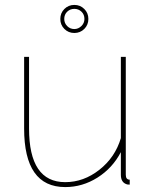

<svg xmlns="http://www.w3.org/2000/svg" viewBox="-20 -750 616 780"><path d="M245 10Q78 10 78 -228V-519H98V-228Q98 -10 245 -10Q320 -10 384 -60.5Q448 -111 471 -189V-519H491V-40Q491 -20 507 -20V0Q496 0 493 -2Q471 -10 471 -40V-132Q437 -67 376 -28.5Q315 10 245 10ZM241.5 -632.5Q225 -649 225 -673Q225 -697 241.5 -713.5Q258 -730 282 -730Q306 -730 322.5 -713.5Q339 -697 339 -673Q339 -649 322.5 -632.5Q306 -616 282 -616Q258 -616 241.5 -632.5ZM241 -673Q241 -656 253 -644Q265 -632 282 -632Q298 -632 310.5 -644Q323 -656 323 -673Q323 -691 311 -702.5Q299 -714 282 -714Q265 -714 253 -702.5Q241 -691 241 -673Z"/></svg>

Font: Raleway
Style: Thin
Weight: 100
Designer: Matt McInerney, Pablo Impallari, Rodrigo Fuenzalida
Foundry: Matt McInerney, Pablo Impallari, Rodrigo Fuenzalida
Version: Version 3.000